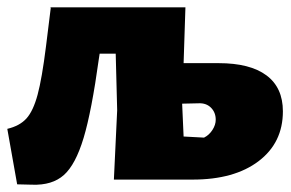

<svg xmlns="http://www.w3.org/2000/svg" viewBox="-22 -492 796 526"><path d="M753 -187Q753 -101 686.5 -50.5Q620 0 506 0H290L299 -190L295 -345H251L249 -332Q229 -187 207 -114Q185 -41 153 -12.5Q121 16 66 14L25 13L-2 -139Q32 -147 50.5 -167.5Q69 -188 81 -232.5Q93 -277 104 -365L117 -470L116 -472H486L481 -319H577Q663 -319 708 -285.5Q753 -252 753 -187ZM569 -164Q569 -184 556 -197Q543 -210 522 -209L477 -208L481 -118L537 -115Q551 -122 560 -136Q569 -150 569 -164Z"/></svg>

Font: Luna Sans Black
Style: Regular
Weight: 900
Designer: Juan Pablo del Peral
Foundry: Huerta Tipografica
Version: Version 2.001; ttfautohint (v1.5)